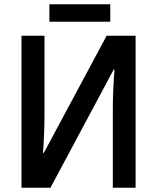

<svg xmlns="http://www.w3.org/2000/svg" viewBox="-20 -882 737 902"><path d="M498 -862H212V-780H498ZM81 -714V0H217L514 -555H518C514 -512 510 -433 510 -376V0H617V-714H481L186 -164H182C186 -212 189 -287 189 -340V-714Z"/></svg>

Font: Noto Sans UI SemiCondensed Medium
Style: Regular
Weight: 500
Width: 4
Designer: Monotype Design Team
Foundry: Monotype Imaging Inc.
Version: Version 1.901